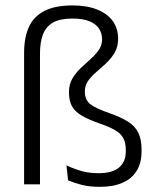

<svg xmlns="http://www.w3.org/2000/svg" viewBox="-20 -696 598 725"><path d="M71 -496.5Q71 -554 89 -593.8Q107 -633.5 147.2 -654.5Q187.5 -675.5 254 -675.5Q308.5 -675.5 347 -660Q385.5 -644.5 405.8 -616.5Q426 -588.5 426 -549.5Q426 -519.5 413.2 -497.8Q400.5 -476 381.8 -458.2Q363 -440.5 344.2 -424.5Q325.5 -408.5 313 -391.2Q300.5 -374 300.5 -352V-349Q300.5 -318.5 321.2 -302.5Q342 -286.5 392.5 -269Q435.5 -254 462.5 -237.2Q489.5 -220.5 502 -195.5Q514.5 -170.5 514.5 -131V-124Q514.5 -80.5 496 -50.8Q477.5 -21 442.5 -5.8Q407.5 9.5 357.5 9.5Q317.5 9.5 288.5 2Q259.5 -5.5 237 -15L231 -71.5Q260 -58 288.5 -50Q317 -42 352.5 -42Q403.5 -42 429.2 -63.2Q455 -84.5 455 -124.5V-130Q455 -156 446.2 -173.2Q437.5 -190.5 416.8 -203.2Q396 -216 359.5 -228.5Q316.5 -243.5 290.2 -258.5Q264 -273.5 252.2 -294Q240.5 -314.5 240.5 -346V-349Q240.5 -377.5 253.2 -399.2Q266 -421 284.5 -438.5Q303 -456 321.5 -472.5Q340 -489 352.8 -507Q365.5 -525 365.5 -548Q365.5 -570.5 353.8 -588.2Q342 -606 317.2 -616Q292.5 -626 253.5 -626Q207 -626 180.2 -610.8Q153.5 -595.5 142.2 -566Q131 -536.5 131 -494V0H71Z"/></svg>

Font: Anek Gurmukhi Medium Light
Style: Regular
Weight: 300
Version: Version 1.003